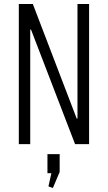

<svg xmlns="http://www.w3.org/2000/svg" viewBox="-20 -720 539 959"><path d="M425 -700V0H355L135 -572H131V0H74V-700H144L363 -128H367V-700ZM278 50V139L244 219L222 211L247 98L274 145H217V50Z"/></svg>

Font: Pathway Extreme Condensed Thin
Style: Regular
Weight: 250
Width: 3
Version: Version 1.001;gftools[0.9.26]